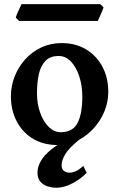

<svg xmlns="http://www.w3.org/2000/svg" viewBox="-20 -673 565 910"><path d="M390.6 146Q366.7 171.9 326.4 194.3Q286.1 216.8 245.1 216.8Q227.1 216.8 206.8 210.7Q186.5 204.6 172.1 189Q157.7 173.3 157.7 146Q157.7 76.2 252 14.2Q246.6 14.2 243.7 14.2Q179.2 12.2 131.6 -18.3Q84 -48.8 57.9 -100.3Q31.7 -151.9 31.7 -216.8Q31.7 -265.1 49.3 -310.3Q66.9 -355.5 99.1 -391.4Q131.3 -427.2 175.5 -448Q219.7 -468.8 272.5 -468.8Q338.9 -468.8 388.7 -438.5Q438.5 -408.2 465.8 -356Q493.2 -303.7 493.2 -236.8Q493.2 -189.9 475.3 -146.2Q457.5 -102.5 426.3 -67.4Q395 -32.2 355 -10.7Q305.2 30.3 288.6 58.8Q272 87.4 272 110.4Q272 128.4 283.2 137Q294.4 145.5 310.5 145.5Q322.8 145.5 338.6 138.7Q354.5 131.8 375 113.3ZM370.1 -214.8Q370.1 -266.6 356 -310.3Q341.8 -354 316.7 -380.9Q291.5 -407.7 258.3 -407.7Q217.8 -407.7 195.3 -384.5Q172.9 -361.3 164.1 -321.3Q155.3 -281.2 155.3 -231Q155.3 -179.7 170.7 -137.7Q186 -95.7 211.4 -71Q236.8 -46.4 267.1 -46.4Q325.2 -46.4 347.7 -90.3Q370.1 -134.3 370.1 -214.8ZM470.7 -638.2Q468.8 -630.9 463.1 -617.7Q457.5 -604.5 451.7 -591.8Q445.8 -579.1 443.4 -573.7H70.3L54.7 -589.4Q56.2 -596.2 61.8 -609.1Q67.4 -622.1 73.2 -634.5Q79.1 -647 82 -653.3H455.1Z"/></svg>

Font: Gentium Plus
Style: Bold
Weight: 700
Designer: Victor Gaultney, Annie Olsen, Iska Routamaa, Becca Hirsbrunner
Foundry: SIL International
Version: Version 6.101